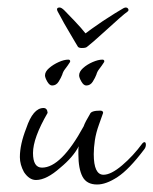

<svg xmlns="http://www.w3.org/2000/svg" viewBox="-20 -488 409 512"><path d="M239 4Q211 4 200 -17Q189 -38 189 -77Q189 -82 189 -87.5Q189 -93 190 -98Q175 -69 141 -41Q104 -8 76 -8Q58 -8 44 -29Q33 -49 33 -69Q33 -103 50 -146Q68 -200 96 -200Q106 -200 107 -187Q68 -120 68 -80Q68 -41 92 -41Q143 -41 203 -151Q205 -157 209.5 -165.5Q214 -174 220 -184Q223 -193 247 -193Q255 -193 255 -187L244 -156Q236 -134 233 -114Q230 -94 230 -77Q230 -22 256 -22Q276 -22 305.5 -47Q335 -72 360 -106Q363 -109 365 -109Q369 -109 369 -102Q369 -95 364 -89Q324 -36 293.5 -16Q263 4 239 4ZM210 -260Q203 -260 197 -270.5Q191 -281 191 -287Q191 -297 201.5 -306.5Q212 -316 227 -322.5Q242 -329 253 -329Q257 -329 258 -326V-323Q251 -312 245 -304.5Q239 -297 237 -289Q234 -281 227.5 -270.5Q221 -260 210 -260ZM119 -260Q112 -260 106 -270.5Q100 -281 100 -287Q100 -297 111 -306.5Q122 -316 136.5 -322.5Q151 -329 162 -329Q166 -329 167 -326V-323Q160 -312 154 -304.5Q148 -297 146 -289Q143 -281 136.5 -270.5Q130 -260 119 -260ZM315 -468Q320 -468 322 -464Q324 -460 320 -457Q314 -453 297.5 -438.5Q281 -424 262.5 -407Q244 -390 229.5 -377.5Q215 -365 212 -363Q211 -362 208 -361Q205 -360 198 -360Q191 -360 188 -363Q187 -364 179 -378Q171 -392 160.5 -409.5Q150 -427 142.5 -441.5Q135 -456 134 -457Q132 -461 132 -463Q132 -468 139 -468Q144 -468 152 -460Q160 -452 179 -432Q198 -412 208 -399Q212 -402 225 -411.5Q238 -421 254.5 -432Q271 -443 286.5 -452.5Q302 -462 309 -466Q313 -468 315 -468Z"/></svg>

Font: Lavishly Yours
Style: Regular
Weight: 400
Designer: Robert E. Leuschke
Foundry: Robert E. Leuschke
Version: Version 1.010; ttfautohint (v1.8.3)